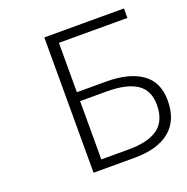

<svg xmlns="http://www.w3.org/2000/svg" viewBox="-129 -851 949 972"><g transform="rotate(-20 345.0 -364.5)"><path d="M212 0V-729H641V-678H272V-412H429Q552 -412 621 -364Q690 -316 690 -216Q690 -109 623.5 -54.5Q557 0 433 0ZM272 -50H419Q526 -50 578.5 -89.5Q631 -129 631 -214Q631 -292 577 -328Q523 -364 415 -364H272Z"/></g></svg>

Font: NotoSansHansLight
Style: Regular
Weight: 300
Designer: Ryoko NISHIZUKA  (kana & ideographs); Paul D. Hunt (Latin, Greek & Cyrillic); Wenlong ZHANG  (bopomofo); Sandoll Communi
Foundry: Adobe Systems Incorporated
Version: Version 1.00;December 8, 2021;FontCreator 13.0.0.2675 64-bit